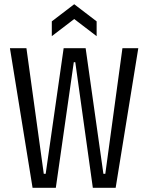

<svg xmlns="http://www.w3.org/2000/svg" viewBox="-20 -888 701 908"><path d="M134 0 27 -660H105L187 -66H196L281 -660H385L469 -66H478L559 -660H634L527 0H419L336 -594H329L244 0ZM225 -717V-787L331 -868L437 -787V-717L331 -798Z"/></svg>

Font: Bricolage Grotesque 24pt Condensed Light
Style: Regular
Weight: 300
Width: 3
Designer: Mathieu Triay
Foundry: Atelier Triay
Version: Version 1.001;gftools[0.9.33.dev8+g029e19f]